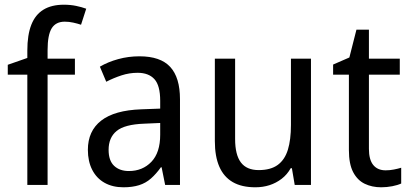

<svg xmlns="http://www.w3.org/2000/svg" viewBox="-20 -785 1742 815"><path d="M298 -468H182V0H96V-468H13V-510L96 -539V-570Q96 -637 113 -680Q130 -723 164.5 -744Q199 -765 251 -765Q279 -765 303 -760Q327 -755 346 -748L324 -680Q309 -685 291 -689Q273 -693 255 -693Q217 -693 199.5 -665Q182 -637 182 -572V-536H298Z M572 -546Q661 -546 702.5 -501Q744 -456 744 -364V0H681L666 -75H663Q643 -47 621 -27.5Q599 -8 570.5 1Q542 10 504 10Q458 10 424 -9Q390 -28 371.5 -64Q353 -100 353 -149Q353 -229 409.5 -273Q466 -317 580 -321L660 -324V-357Q660 -422 635.5 -449Q611 -476 564 -476Q529 -476 495.5 -465Q462 -454 431 -438L404 -502Q438 -522 481.5 -534Q525 -546 572 -546ZM592 -260Q509 -257 475 -229Q441 -201 441 -149Q441 -103 464.5 -81Q488 -59 527 -59Q585 -59 622.5 -98Q660 -137 660 -213V-263Z M1300 -536V0H1231L1219 -71H1214Q1199 -44 1175.5 -26Q1152 -8 1124 1Q1096 10 1064 10Q1006 10 968 -12Q930 -34 911 -77.5Q892 -121 892 -186V-536H978V-195Q978 -128 1002.5 -95.5Q1027 -63 1078 -63Q1129 -63 1159 -85Q1189 -107 1202 -149.5Q1215 -192 1215 -255V-536Z M1617 -62Q1635 -62 1652.5 -65.5Q1670 -69 1683 -73V-6Q1668 1 1645 5.5Q1622 10 1598 10Q1559 10 1528 -5Q1497 -20 1479 -54.5Q1461 -89 1461 -148V-468H1394V-511L1463 -541L1493 -659H1546V-536H1677V-468H1546V-153Q1546 -107 1564.5 -84.5Q1583 -62 1617 -62Z"/></svg>

Font: Noto Sans Thai SemiCondensed
Style: Regular
Weight: 400
Width: 4
Designer: Monotype Design Team
Foundry: Monotype Imaging Inc.
Version: Version 2.001